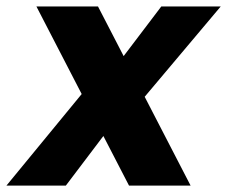

<svg xmlns="http://www.w3.org/2000/svg" viewBox="-61 -578 707 598"><path d="M340.8 0H532.6L244.2 -557.9H52.4ZM243.3 -345.8 -40.9 0H144.1L309.6 -218.7ZM344.7 -223.2 626.5 -557.9H441.4L283.8 -350.2Z"/></svg>

Font: Poppins Devanagari Thin
Style: Italic
Weight: 100
Italic angle: -10°
Designer: Ninad Kale (Devanagari), Jonny Pinhorn (Latin)
Foundry: Indian Type Foundry
Version: 4.005